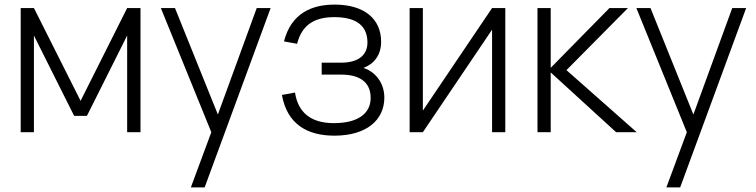

<svg xmlns="http://www.w3.org/2000/svg" viewBox="-20 -575 3286 835"><path d="M127.5 0V-420.5L302.5 -71H358L533 -420.5V0H591V-540H533L330.5 -136.5L127.5 -540H70V0Z M870 240 1157 -540H1096.5L927.5 -77L741 -540H679.5L899 0L810 240Z M1434.5 15C1572.5 15 1651.5 -52 1651.5 -150.5C1651.5 -216.5 1609.5 -265 1560.5 -279.5C1606.5 -297 1637.5 -335 1637.5 -393.5C1637.5 -492.5 1564.5 -555 1435.5 -555C1335 -555 1246.5 -517 1215 -395L1272 -384.5C1290 -453.5 1332.5 -500.5 1433.5 -500.5C1535.5 -500.5 1578 -458.5 1578 -390C1578 -332 1533.5 -302.5 1465 -302.5H1379V-250.5H1465C1536 -250.5 1592 -223.5 1592 -149.5C1592 -81.5 1537 -39.5 1432 -39.5C1330.5 -39.5 1276 -87 1263 -172.5L1206 -162C1229 -34.5 1316.5 15 1434.5 15Z M2120 -540 1819 -94V-540H1761.5V0H1819L2120 -446V0H2177.5V-540Z M2317.5 0H2375V-260L2659.5 0H2749L2443.5 -270L2711 -540H2630.5L2375 -280V-540H2317.5Z M2938 240 3225 -540H3164.5L2995.5 -77L2809 -540H2747.5L2967 0L2878 240Z"/></svg>

Font: Vela Sans Light
Style: Regular
Weight: 300
Designer: Principal design: Mikhail Sharanda - project Manrope.
Design modification: Ravid Balaliev
Foundry: Mikhail Sharanda
Version: Version 1.001